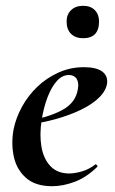

<svg xmlns="http://www.w3.org/2000/svg" viewBox="-20 -631 397 663"><path d="M160 12Q102 12 69.5 -17Q37 -46 27.5 -91Q18 -136 27 -185Q35 -224 56 -262.5Q77 -301 109 -331.5Q141 -362 182 -380.5Q223 -399 270 -399Q311 -399 331.5 -385Q352 -371 350 -345Q347 -319 323 -295Q299 -271 259.5 -252Q220 -233 171.5 -219.5Q123 -206 73 -201L75 -214Q146 -225 194 -250.5Q242 -276 249 -324Q253 -346 244.5 -359Q236 -372 218 -372Q195 -372 176.5 -351.5Q158 -331 144.5 -296Q131 -261 124 -218Q116 -167 123 -125Q130 -83 154 -57.5Q178 -32 219 -32Q238 -32 262.5 -39Q287 -46 309 -63Q311 -65 314.5 -61Q318 -57 316 -55Q278 -18 237.5 -3Q197 12 160 12ZM267 -499Q241 -499 225.5 -514Q210 -529 210 -557Q210 -581 225.5 -596Q241 -611 267 -611Q293 -611 307.5 -596Q322 -581 322 -557Q322 -499 267 -499Z"/></svg>

Font: Cormorant Light
Style: Bold Italic
Weight: 700
Italic angle: -10°
Version: Version 4.000